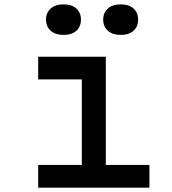

<svg xmlns="http://www.w3.org/2000/svg" viewBox="-20 -860 790 880"><path d="M155 -600H465V-104H665V0H155V-104H355V-496H155ZM271 -700Q234 -700 212.5 -719Q191 -738 191 -770Q191 -802 212.5 -821Q234 -840 271 -840Q309 -840 330 -821Q351 -802 351 -770Q351 -738 330 -719Q309 -700 271 -700ZM533 -700Q496 -700 474.5 -719Q453 -738 453 -770Q453 -802 474.5 -821Q496 -840 533 -840Q571 -840 592 -821Q613 -802 613 -770Q613 -738 592 -719Q571 -700 533 -700Z"/></svg>

Font: Martian Mono SemiExpanded
Style: Regular
Weight: 400
Width: 6
Monospace: yes
Designer: Roman Shamin
Foundry: Evil Martians
Version: Version 1.000